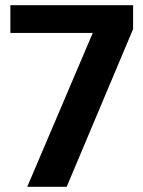

<svg xmlns="http://www.w3.org/2000/svg" viewBox="-20 -720 552 740"><path d="M372 -674 440 -593H20V-700H493V-608L237 0H85Z"/></svg>

Font: Pathway Extreme SemiCondensed
Style: Bold
Weight: 700
Width: 4
Version: Version 1.001;gftools[0.9.26]